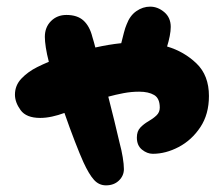

<svg xmlns="http://www.w3.org/2000/svg" viewBox="-20 -561 674 578"><path d="M299 -3Q278 -3 263 -19.5Q248 -36 231 -73Q221 -95 205.5 -135Q190 -175 174 -221Q155 -214 136.5 -210Q118 -206 101 -206Q59 -206 42 -229.5Q25 -253 25 -276Q25 -304 44.5 -324.5Q64 -345 92 -359Q108 -367 127 -375Q121 -398 118 -417.5Q115 -437 115 -450Q115 -479 133.5 -497.5Q152 -516 180 -516Q213 -516 231.5 -499Q250 -482 258 -450Q263 -434 267 -418Q307 -427 345 -431Q349 -447 353 -462.5Q357 -478 361 -487Q371 -514 390.5 -527.5Q410 -541 432 -541Q455 -541 474.5 -524.5Q494 -508 494 -480Q494 -468 491 -452.5Q488 -437 483 -421Q534 -406 571.5 -370Q609 -334 609 -272Q609 -217 583 -178Q557 -139 518 -118.5Q479 -98 440 -98Q423 -98 407.5 -110.5Q392 -123 392 -147Q392 -166 402.5 -177Q413 -188 427 -196Q441 -204 451 -213.5Q461 -223 461 -237Q461 -265 444 -275Q427 -285 399 -285Q375 -285 351.5 -280.5Q328 -276 306 -270Q325 -196 340 -131Q346 -109 349.5 -87.5Q353 -66 353 -52Q353 -32 338 -17.5Q323 -3 299 -3Z"/></svg>

Font: Cherry Bomb One
Style: Regular
Weight: 400
Designer: satsuyako
Foundry: satsuyako
Version: Version 4.100; ttfautohint (v1.8.3)